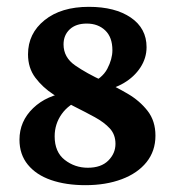

<svg xmlns="http://www.w3.org/2000/svg" viewBox="-20 -532 512 562"><path d="M37 -123Q37 -177 77 -215.5Q117 -254 182 -262L220 -242Q181 -227 160.5 -198Q140 -169 140 -133Q140 -87 169.5 -64Q199 -41 237 -41Q276 -41 297 -62Q318 -83 318 -111Q318 -138 301.5 -156Q285 -174 257.5 -189Q230 -204 198 -220Q168 -235 136.5 -255.5Q105 -276 83.5 -304.5Q62 -333 62 -373Q62 -434 110.5 -473Q159 -512 240 -512Q317 -512 363 -480.5Q409 -449 409 -394Q409 -362 391 -334.5Q373 -307 342.5 -289Q312 -271 275 -266L239 -285Q279 -302 294 -330.5Q309 -359 309 -385Q309 -423 288 -443Q267 -463 234 -463Q202 -463 184 -446Q166 -429 166 -402Q166 -364 200 -340.5Q234 -317 282 -295Q319 -278 354 -257.5Q389 -237 412 -207.5Q435 -178 435 -135Q435 -90 409 -57.5Q383 -25 336.5 -7.5Q290 10 230 10Q173 10 129.5 -5Q86 -20 61.5 -50Q37 -80 37 -123Z"/></svg>

Font: Yrsa SemiBold
Style: Regular
Weight: 600
Version: Version 2.004